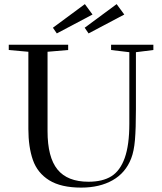

<svg xmlns="http://www.w3.org/2000/svg" viewBox="-20 -875 767 909"><path d="M249 -716.8 230.5 -743.7 381.8 -855.5 418 -806.2ZM399.4 -716.8 380.9 -743.7 532.2 -855.5 568.4 -806.2ZM364.3 13.2Q269 13.2 212.9 -21.5Q157.2 -56.2 135.7 -117.7Q114.3 -179.2 114.3 -264.2V-629.9L21.5 -638.2V-663.1H302.7V-638.2L205.1 -629.9V-253.9Q205.1 -130.4 252.2 -72.5Q299.3 -14.6 398.9 -14.6Q465.8 -14.6 507.3 -40.5Q548.8 -66.4 570.6 -127.4Q592.3 -188.5 592.3 -289.1V-627.9L505.9 -638.2V-663.1H706.1V-638.2L623.5 -627.9V-357.9Q623.5 -266.1 618.9 -212.4Q614.3 -158.7 601.1 -125Q574.7 -56.6 513.2 -21.7Q451.7 13.2 364.3 13.2Z"/></svg>

Font: Elstob
Style: Regular
Weight: 400
Designer: Peter S. Baker
Version: Version 1.015